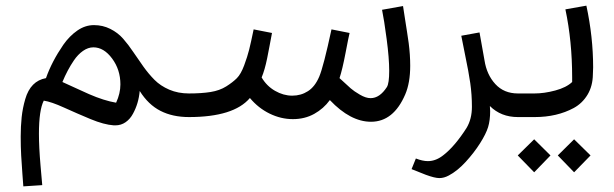

<svg xmlns="http://www.w3.org/2000/svg" viewBox="-20 -414 2171 679"><path d="M405.8 -115.7Q405.8 -167.5 376.5 -207Q347.2 -246.6 310.1 -246.6Q291.5 -246.6 273.4 -233.9Q255.4 -221.2 241.2 -200.2Q218.3 -166.5 200.7 -124Q213.9 -118.2 245.6 -103.5Q277.3 -88.9 294.9 -81.1Q347.7 -58.1 390.6 -50.8Q405.8 -83.5 405.8 -115.7ZM69.3 -63.5Q87.9 -127.9 142.6 -137.7Q163.1 -196.3 204.1 -255.9Q225.6 -286.6 253.4 -305.9Q281.2 -325.2 312.3 -325.2Q343.3 -325.2 370.1 -311.8Q397 -298.3 415.5 -277.1Q434.1 -255.9 451.4 -230Q468.8 -204.1 487.1 -178.5Q505.4 -152.8 526.4 -131.6Q547.4 -110.4 578.6 -96.9Q609.9 -83.5 648.4 -83.5V0Q590.3 0 547.4 -22Q504.4 -43.9 474.1 -92.3Q470.2 -47.9 450.2 -11.7Q440.4 6.8 424.3 18.1Q408.2 29.3 388.2 29.3H382.3Q347.7 26.9 300 7.1Q252.4 -12.7 206.8 -33.4Q161.1 -54.2 134.8 -58.1Q117.7 -24.4 117.7 59.1Q117.7 106 123.3 171.1Q128.9 236.3 129.4 240.7L62.5 245.1Q62 237.3 59.3 202.1Q56.6 167 54.9 136Q53.2 105 53.2 69.1Q53.2 33.2 56.6 0.5Q60.1 -32.2 69.3 -63.5Z M647.9 -83.5Q692.4 -83.5 724.6 -88.6Q756.8 -93.8 780 -108.4Q803.2 -123 817.6 -137.5Q832 -151.9 843.5 -182.9Q855 -213.9 861.1 -238.3Q867.2 -262.7 877 -310.1L941.9 -297.4Q938.5 -279.3 933.1 -250.7Q927.7 -222.2 924.8 -208Q916.5 -167 905.3 -140.1Q922.9 -109.9 952.6 -92.8Q982.4 -75.7 1013.4 -75.7Q1044.4 -75.7 1069.1 -91.6Q1093.8 -107.4 1108.9 -142.8Q1124 -178.2 1152.3 -310.1L1216.3 -297.4Q1212.9 -284.2 1201.9 -226.3Q1190.9 -168.5 1180.7 -137.7Q1208.5 -111.8 1220.2 -101.6Q1231.9 -91.3 1252.9 -79.1Q1273.9 -66.9 1290.5 -66.9Q1322.8 -66.9 1348.1 -106Q1356.4 -119.1 1356.4 -163.6Q1356.4 -208 1347.4 -275.9Q1338.4 -343.8 1331.1 -379.4L1405.3 -392.6Q1407.2 -378.9 1412.1 -348.4Q1417 -317.9 1419.4 -301.8Q1421.9 -285.6 1425.3 -261.7Q1430.7 -220.2 1430.7 -181.6Q1430.7 -121.1 1413.1 -80.1Q1371.6 16.6 1292 16.6Q1219.2 16.6 1146.5 -60.1Q1124.5 -29.8 1091.1 -11.2Q1057.6 7.3 1015.6 7.3Q973.6 7.3 933.6 -12.2Q893.6 -31.7 863.8 -67.4Q806.6 0 647.9 0Q631.8 0 619.1 -12.7Q606.4 -25.4 606.4 -41.5Q607.4 -57.6 619.9 -70.6Q632.3 -83.5 647.9 -83.5Z M1712.4 -39.1 1713.4 -21Q1713.4 11.7 1706.1 35.6Q1698.7 59.6 1677.5 93Q1656.2 126.5 1627 158.4Q1597.7 190.4 1567.4 206.5Q1550.3 215.8 1533.9 215.8Q1517.6 215.8 1485.8 204.1L1435.5 184.1L1450.7 146.5Q1474.6 155.8 1493.2 155.8Q1522.5 155.8 1549.8 133.3Q1588.9 102.5 1629.9 38.6Q1648.9 6.8 1648.9 -36.1Q1648.9 -79.1 1643.1 -119.9Q1637.2 -160.6 1625.7 -215.3Q1614.3 -270 1611.3 -287.6L1675.8 -299.3L1693.4 -200.7Q1701.2 -149.9 1731.7 -116.7Q1762.2 -83.5 1811.5 -83.5V0Q1751.5 0 1712.4 -39.1Z M1952.6 135.7 2010.3 78.6 2068.4 135.7 2010.3 195.3ZM1811 135.7 1869.1 78.6 1926.8 135.7 1869.1 195.3ZM2077.6 -175.8 2076.7 -150.9Q2076.2 -109.9 2057.9 -79.3Q2039.6 -48.8 2009.3 -32.2Q1949.7 0 1871.1 0H1811Q1794.9 -1 1782.2 -13.4Q1769.5 -25.9 1770 -41.7Q1770.5 -57.6 1782.5 -70.6Q1794.4 -83.5 1810.1 -83.5H1870.1Q1904.8 -83.5 1943.8 -94Q1982.9 -104.5 2003.4 -124V-140.1Q2003.4 -268.1 1979.5 -380.9L2053.7 -394Q2077.6 -283.2 2077.6 -175.8Z"/></svg>

Font: MiladAzad
Style: Regular
Weight: 400
Designer: Reza bakhtiari fard
Foundry: http://font-store.ir
Version: Version:0.0.3;RFB:1.2.5;Building:2016-04-05 21:27:38.277324